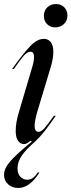

<svg xmlns="http://www.w3.org/2000/svg" viewBox="-48 -713 355 954"><path d="M170 -520Q191 -520 204 -504Q217 -488 217 -455Q217 -421 203 -376L137 -157Q124 -111 124 -88Q124 -58 143 -58Q157 -58 172.5 -75.5Q188 -93 220 -138H229Q171 -51 128 -11Q83 28 61 59Q39 90 39 124Q39 150 53 165Q67 180 87 180Q105 180 117 170Q129 160 140 144H148Q100 221 42 221Q12 221 -8 202.5Q-28 184 -28 156Q-28 125 0 92Q28 59 90 7L110 -9L105 -14Q103 -13 96 -7.5Q89 -2 83 0.5Q77 3 71 3Q54 3 42 -13Q30 -29 30 -63Q30 -104 46 -156L113 -383Q121 -410 121 -429Q121 -456 104 -456Q88 -456 70.5 -436.5Q53 -417 21 -370H12Q64 -443 100 -481.5Q136 -520 170 -520ZM230 -693Q255 -693 271 -677Q287 -661 287 -636Q287 -610 269.5 -593.5Q252 -577 226 -577Q202 -577 186 -593Q170 -609 170 -634Q170 -660 187 -676.5Q204 -693 230 -693Z"/></svg>

Font: Nyght Serif Italic
Style: Regular
Weight: 400
Italic angle: -16°
Designer: Maksym Kobuzan
Version: Version 0.410